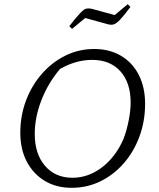

<svg xmlns="http://www.w3.org/2000/svg" viewBox="-20 -889 758 917"><path d="M322 8Q249 8 194 -25Q139 -58 108 -117Q77 -176 77 -255Q77 -337 104.5 -409.5Q132 -482 181 -537.5Q230 -593 293.5 -624Q357 -655 430 -655Q503 -655 558 -622.5Q613 -590 643 -531Q673 -472 673 -393Q673 -310 646 -237Q619 -164 571 -109Q523 -54 459.5 -23Q396 8 322 8ZM326 -40Q402 -40 467.5 -90Q533 -140 570 -226Q585 -265 594.5 -313Q604 -361 604 -399Q604 -494 555 -548.5Q506 -603 420 -603Q343 -603 267 -560Q210 -493 178 -411Q146 -329 146 -249Q146 -154 195 -97Q244 -40 326 -40ZM324 -751 311 -764Q346 -809 364 -827.5Q382 -846 393 -848Q404 -850 418 -847L528 -817L590 -869L603 -856Q571 -813 553 -794.5Q535 -776 523 -772.5Q511 -769 496 -773L387 -803Z"/></svg>

Font: Piazzolla SC Light
Style: Italic
Weight: 300
Italic angle: -11.3°
Designer: Juan Pablo del Peral
Foundry: Huerta Tipografica
Version: Version 1.330